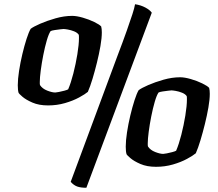

<svg xmlns="http://www.w3.org/2000/svg" viewBox="-20 -783 1031 907"><path d="M207 -285Q164 -285 133 -298.5Q102 -312 85.5 -326.5Q69 -341 68 -344Q64 -356 64 -380Q64 -409 70 -448Q76 -487 85.5 -527Q95 -567 105.5 -599.5Q116 -632 125 -647Q138 -657 170 -671Q202 -685 242.5 -696.5Q283 -708 321 -708Q342 -708 371.5 -699.5Q401 -691 425.5 -679Q450 -667 458 -658Q461 -647 461 -630Q461 -603 454.5 -565.5Q448 -528 438 -487.5Q428 -447 417 -410.5Q406 -374 395 -349Q382 -338 353.5 -322.5Q325 -307 287 -296Q249 -285 207 -285ZM241 -346Q245 -346 258 -348.5Q271 -351 284 -354.5Q297 -358 302 -361Q315 -391 326.5 -436Q338 -481 345.5 -527Q353 -573 353 -604Q353 -617 352 -619Q345 -629 330 -635Q315 -641 300.5 -643.5Q286 -646 280 -646Q277 -646 264.5 -644.5Q252 -643 238.5 -641Q225 -639 219 -636Q210 -623 201 -592Q192 -561 184.5 -523Q177 -485 172.5 -450.5Q168 -416 168 -396Q168 -391 168 -387Q168 -383 169 -381Q180 -364 203 -355Q226 -346 241 -346ZM388 104Q361 104 344.5 98Q328 92 314 76L533 -514Q562 -590 579 -638.5Q596 -687 605.5 -716Q615 -745 618 -763Q645 -759 666.5 -747.5Q688 -736 697 -723ZM717 5Q674 5 643 -8.5Q612 -22 595.5 -36.5Q579 -51 578 -54Q574 -66 574 -90Q574 -119 580 -158Q586 -197 595.5 -237Q605 -277 615.5 -309.5Q626 -342 635 -357Q648 -367 680 -381Q712 -395 752.5 -406.5Q793 -418 831 -418Q852 -418 881.5 -409.5Q911 -401 935.5 -389Q960 -377 968 -368Q971 -357 971 -340Q971 -313 964.5 -275.5Q958 -238 948 -197.5Q938 -157 927 -120.5Q916 -84 905 -59Q892 -48 863.5 -32.5Q835 -17 797 -6Q759 5 717 5ZM751 -56Q755 -56 768 -58.5Q781 -61 794 -64.5Q807 -68 812 -71Q825 -101 836.5 -146Q848 -191 855.5 -237Q863 -283 863 -314Q863 -327 862 -329Q855 -339 840 -345Q825 -351 810.5 -353.5Q796 -356 790 -356Q787 -356 774.5 -354.5Q762 -353 748.5 -351Q735 -349 729 -346Q720 -333 711 -302Q702 -271 694.5 -233Q687 -195 682.5 -160.5Q678 -126 678 -106Q678 -101 678 -97Q678 -93 679 -91Q690 -74 713 -65Q736 -56 751 -56Z"/></svg>

Font: Texturina ExtraBold
Style: Italic
Weight: 800
Italic angle: -11°
Designer: Guillermo Torres Carreño
Foundry: Omnibus-Type
Version: Version 1.002; ttfautohint (v1.8.3)